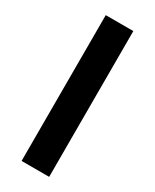

<svg xmlns="http://www.w3.org/2000/svg" viewBox="-192 -792 682 844"><g transform="rotate(30 148.5 -370.0)"><path d="M78.5 0V-740H218.5V0Z"/></g></svg>

Font: Encode Sans SmExp SmBold
Style: Regular
Weight: 600
Width: 6
Designer: Multiple Designers
Foundry: Impallari Type
Version: Version 3.002; ttfautohint (v1.8.3) -l 8 -r 50 -G 200 -x 14 